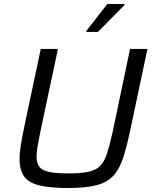

<svg xmlns="http://www.w3.org/2000/svg" viewBox="-20 -933 761 961"><path d="M321 8Q230 8 177 -5Q124 -18 101 -49.5Q78 -81 78 -137Q78 -168 84.5 -208.5Q91 -249 102 -301L184 -688H270L181 -269Q173 -230 168 -200.5Q163 -171 163 -149Q163 -99 197 -82Q231 -65 320 -65Q383 -65 421.5 -73Q460 -81 481.5 -103Q503 -125 516 -165.5Q529 -206 543 -269L631 -688H718L636 -301Q617 -208 598 -148Q579 -88 548 -54Q517 -20 463 -6Q409 8 321 8ZM412 -773V-778L517 -913H603V-908L470 -773Z"/></svg>

Font: Saira
Style: Italic
Weight: 400
Italic angle: -12°
Designer: Hector Gatti with collaboration of the Omnibus-Type team
Foundry: Omnibus-Type
Version: Version 1.100; ttfautohint (v1.8.3)